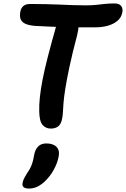

<svg xmlns="http://www.w3.org/2000/svg" viewBox="-20 -731 729 1111"><path d="M273 13Q245 13 226.5 -8Q208 -29 207 -87Q206 -123 210.5 -167Q215 -211 226 -268.5Q237 -326 257 -403.5Q277 -481 307 -587Q314 -614 332 -631Q350 -648 374 -648Q420 -648 431 -620Q442 -592 426 -526Q398 -420 382 -344.5Q366 -269 358 -218.5Q350 -168 347.5 -135.5Q345 -103 344 -81.5Q343 -60 339 -42Q333 -12 316.5 0.5Q300 13 273 13ZM536 -573Q482 -573 436.5 -573Q391 -573 350 -574Q309 -575 268.5 -577Q228 -579 185 -581Q145 -584 124.5 -594.5Q104 -605 98.5 -622.5Q93 -640 98 -665Q101 -683 114.5 -695.5Q128 -708 154 -708Q204 -708 245.5 -707Q287 -706 323.5 -704.5Q360 -703 397 -701.5Q434 -700 475 -700Q512 -700 538 -703Q564 -706 588.5 -708.5Q613 -711 642 -711Q671 -711 681.5 -696Q692 -681 688 -660Q682 -628 658 -609Q634 -590 601.5 -581.5Q569 -573 536 -573ZM148 360Q103 360 111 326Q113 315 118.5 303.5Q124 292 137 271Q154 247 161.5 227.5Q169 208 172.5 191.5Q176 175 179 159Q185 132 202 115.5Q219 99 248 99Q288 99 307.5 119.5Q327 140 319 177Q312 213 291 251.5Q270 290 236 322Q213 342 192 351Q171 360 148 360Z"/></svg>

Font: Shantell Sans SemiBold
Style: Italic
Weight: 600
Italic angle: -11°
Designer: Stephen Nixon, Anya Danilova, Shantell Martin
Foundry: Arrow Type
Version: Version 1.011;[c5ecc13dd]